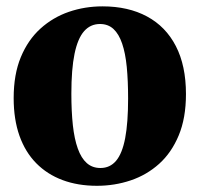

<svg xmlns="http://www.w3.org/2000/svg" viewBox="-20 -573 628 604"><path d="M23 -264.5Q23 -339 45.5 -393.2Q68 -447.5 107.2 -483Q146.5 -518.5 196.8 -535.8Q247 -553 302.5 -553Q383.5 -553 442.5 -521.2Q501.5 -489.5 533.2 -428Q565 -366.5 565 -277Q565 -201.5 542.2 -147Q519.5 -92.5 480.5 -57.5Q441.5 -22.5 391 -5.5Q340.5 11.5 285 11.5Q225 11.5 176.8 -6.5Q128.5 -24.5 94 -59.5Q59.5 -94.5 41.2 -146Q23 -197.5 23 -264.5ZM296 -44.5Q326 -44.5 345.2 -67.2Q364.5 -90 373.8 -138.5Q383 -187 383 -263Q383 -318.5 378.8 -362.2Q374.5 -406 364.2 -436Q354 -466 337 -481.8Q320 -497.5 294.5 -497.5Q264.5 -497.5 244.5 -474.8Q224.5 -452 214.5 -403.8Q204.5 -355.5 204.5 -278.5Q204.5 -222.5 209.2 -179Q214 -135.5 224.8 -105.5Q235.5 -75.5 253 -60Q270.5 -44.5 296 -44.5Z"/></svg>

Font: Merriweather 60pt Black
Style: Regular
Weight: 900
Version: Version 2.100